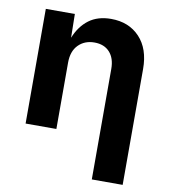

<svg xmlns="http://www.w3.org/2000/svg" viewBox="-84 -625 791 900"><g transform="rotate(10 311.5 -174.5)"><path d="M209 -315.9V0H62.5V-545.9H200.7L202.6 -433.1Q225.6 -490.2 267.6 -521.5Q309.6 -552.7 372.6 -552.7Q457.5 -552.7 509 -498Q560.5 -443.4 560.5 -347.2V204.1H413.6V-321.8Q413.6 -372.6 387.5 -401.4Q361.3 -430.2 314.9 -430.2Q268.1 -430.2 238.5 -400.1Q209 -370.1 209 -315.9Z"/></g></svg>

Font: Inter
Style: Bold
Weight: 700
Designer: Rasmus Andersson
Foundry: rsms
Version: Version 4.001;git-9221beed3